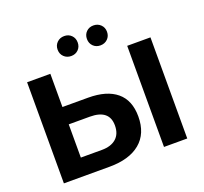

<svg xmlns="http://www.w3.org/2000/svg" viewBox="-149 -1074 1325 1249"><g transform="rotate(-20 514.0 -450.0)"><path d="M691 -244Q691 -125 615.5 -62.5Q540 0 403 0H87V-700H248V-470H426Q554 -470 622.5 -413Q691 -356 691 -244ZM528 -241Q528 -350 394 -350H248V-120H394Q457 -120 492.5 -151Q528 -182 528 -241ZM780 -700H941V0H780ZM346 -831Q346 -861 366 -880.5Q386 -900 416 -900Q446 -900 465.5 -880.5Q485 -861 485 -831Q485 -801 465.5 -781.5Q446 -762 416 -762Q386 -762 366 -781.5Q346 -801 346 -831ZM549 -831Q549 -861 568.5 -880.5Q588 -900 618 -900Q648 -900 668 -880.5Q688 -861 688 -831Q688 -801 668 -781.5Q648 -762 618 -762Q588 -762 568.5 -781.5Q549 -801 549 -831Z"/></g></svg>

Font: CMG Sans
Style: Bold
Weight: 700
Designer: Julieta Ulanovsky
Foundry: Julieta Ulanovsky
Version: Version 7.200